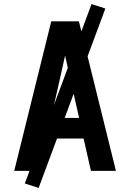

<svg xmlns="http://www.w3.org/2000/svg" viewBox="-20 -840 640 944"><path d="M50 0 232 -735H368L550 0H427L391 -159H209L173 0ZM369 -260 317 -490Q313 -509 308.5 -528.5Q304 -548 300 -567Q296 -548 291.5 -528.5Q287 -509 283 -490L231 -260ZM170 84 102 62 430 -820 498 -798Z"/></svg>

Font: Iosevka Custom Extended
Style: Bold
Weight: 700
Width: 7
Monospace: yes
Designer: Belleve Invis
Foundry: Belleve Invis
Version: Version 11.2.4; ttfautohint (v1.8.4)